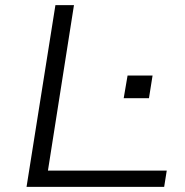

<svg xmlns="http://www.w3.org/2000/svg" viewBox="-20 -725 716 745"><path d="M83 0 195 -705H267L166 -63H627L617 0ZM460 -344 475 -432H572L558 -344Z"/></svg>

Font: Nunito Sans 10pt Expanded Light
Style: Italic
Weight: 300
Width: 7
Italic angle: -9°
Designer: Vernon Adams
Foundry: Vernon Adams
Version: Version 3.101;gftools[0.9.27]